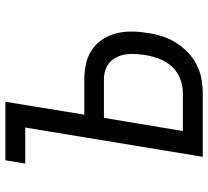

<svg xmlns="http://www.w3.org/2000/svg" viewBox="-50 -725 775 715"><g transform="rotate(-90 337.5 -367.5)"><path d="M111 0 220 -661H86L98 -735H316L268 -441H399Q429 -441 458 -434.5Q487 -428 510 -412.5Q533 -397 548.5 -373Q564 -349 571 -321Q578 -293 577.5 -263Q577 -233 572 -203Q568 -176 559.5 -150Q551 -124 536 -100Q521 -76 500.5 -56Q480 -36 454.5 -23Q429 -10 402 -5Q375 0 349 0ZM349 -74Q375 -74 401.5 -84Q428 -94 447 -115Q466 -136 476 -162Q486 -188 490 -215Q493 -233 494 -251Q495 -269 492.5 -286.5Q490 -304 482.5 -319.5Q475 -335 463 -346Q451 -357 434 -362.5Q417 -368 399 -368H256L207 -74Z"/></g></svg>

Font: Iosevka Custom Oblique
Style: Regular
Weight: 400
Italic angle: -9°
Designer: Belleve Invis
Foundry: Belleve Invis
Version: Version 27.0.1